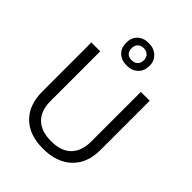

<svg xmlns="http://www.w3.org/2000/svg" viewBox="-272 -1121 1271 1271"><g transform="rotate(45 364.0 -485.0)"><path d="M637 -714V-252Q637 -130 563.5 -60Q490 10 361 10Q232 10 161.5 -60.5Q91 -131 91 -254V-714H174V-248Q174 -159 222.5 -111Q271 -63 366 -63Q457 -63 505.5 -111Q554 -159 554 -249V-714ZM473 -877Q473 -829 443 -800Q413 -771 363 -771Q314 -771 284.5 -799.5Q255 -828 255 -876Q255 -924 284.5 -952Q314 -980 363 -980Q412 -980 442.5 -951Q473 -922 473 -877ZM420 -876Q420 -903 404 -918Q388 -933 363 -933Q338 -933 322 -918Q306 -903 306 -876Q306 -849 320.5 -834Q335 -819 363 -819Q388 -819 404 -834Q420 -849 420 -876Z"/></g></svg>

Font: Stephens Clock
Style: Regular
Weight: 400
Designer: Peter Wiegel (catfonts.de) with slight modifications by DT1.org
Version: Version 0.9.1